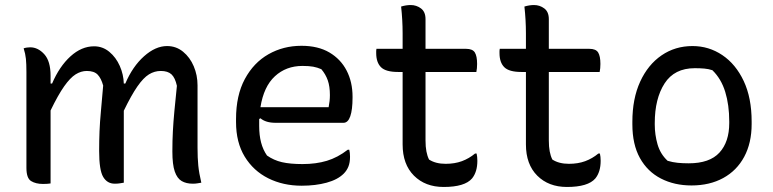

<svg xmlns="http://www.w3.org/2000/svg" viewBox="-20 -726 3070 763"><path d="M181 3Q174 4 167.5 4.5Q161 5 151 5Q122 5 103.5 -6.5Q85 -18 85 -59V-440Q85 -472 83 -492Q81 -512 74 -534Q80 -536 87 -537Q94 -538 100 -538Q131 -538 156 -510.5Q181 -483 181 -425V-394H187Q216 -462 260 -502Q304 -542 354 -542Q388 -542 414.5 -520Q441 -498 456 -464Q471 -430 472 -394H478Q507 -462 552.5 -502.5Q598 -543 644 -543Q680 -543 707.5 -520.5Q735 -498 750 -462.5Q765 -427 765 -387V-139Q765 -98 768 -68Q771 -38 780 0Q773 1 765 2.5Q757 4 746 4Q720 4 702 -6.5Q684 -17 674.5 -44.5Q665 -72 665 -124Q665 -167 667 -204.5Q669 -242 673 -284.5Q677 -327 683 -385Q676 -417 661.5 -430.5Q647 -444 619 -444Q594 -444 572 -430.5Q550 -417 526 -382.5Q502 -348 472 -286V0Q465 1 456.5 2.5Q448 4 436 4Q406 4 390 -23Q374 -50 374 -126Q374 -168 375.5 -204.5Q377 -241 381 -283.5Q385 -326 390 -386Q382 -415 368 -429.5Q354 -444 325 -444Q302 -444 280.5 -430.5Q259 -417 235 -383Q211 -349 181 -287Z M1178 -544Q1244 -544 1289 -517.5Q1334 -491 1357.5 -445.5Q1381 -400 1381 -342V-338Q1381 -290 1372 -264Q1363 -238 1345 -238H1075Q1036 -238 1015 -256L1010 -253Q1010 -245 1010 -236V-225Q1010 -189 1017.5 -160Q1025 -131 1041 -108Q1068 -89 1100.5 -81.5Q1133 -74 1182 -74Q1236 -74 1279 -87Q1322 -100 1362 -131H1368Q1371 -119 1371 -103Q1371 -80 1364.5 -64Q1358 -48 1346 -36Q1322 -12 1278 0Q1234 12 1179 12Q1105 12 1046 -17.5Q987 -47 952.5 -103.5Q918 -160 918 -241V-253Q918 -347 953 -412Q988 -477 1047 -510.5Q1106 -544 1178 -544ZM1182 -464Q1117 -464 1072.5 -423Q1028 -382 1015 -300H1286Q1291 -325 1291 -348Q1291 -383 1282.5 -407Q1274 -431 1257 -451Q1241 -458 1224.5 -461Q1208 -464 1182 -464Z M1874 -116Q1877 -103 1877 -87Q1877 -43 1856 -17Q1827 17 1743 17Q1670 17 1625 -28Q1580 -73 1580 -152V-440H1562Q1513 -440 1494 -459Q1475 -478 1475 -515Q1475 -520 1475 -524Q1475 -528 1476 -532H1580V-594Q1580 -646 1574 -700Q1594 -706 1612 -706Q1635 -706 1653 -692.5Q1671 -679 1671 -650V-532H1832Q1858 -532 1867 -517.5Q1876 -503 1876 -472Q1876 -454 1873 -440H1671V-168Q1671 -143 1674.5 -124.5Q1678 -106 1685 -92Q1711 -75 1751 -75Q1787 -75 1815.5 -85.5Q1844 -96 1868 -116Z M2364 -116Q2367 -103 2367 -87Q2367 -43 2346 -17Q2317 17 2233 17Q2160 17 2115 -28Q2070 -73 2070 -152V-440H2052Q2003 -440 1984 -459Q1965 -478 1965 -515Q1965 -520 1965 -524Q1965 -528 1966 -532H2070V-594Q2070 -646 2064 -700Q2084 -706 2102 -706Q2125 -706 2143 -692.5Q2161 -679 2161 -650V-532H2322Q2348 -532 2357 -517.5Q2366 -503 2366 -472Q2366 -454 2363 -440H2161V-168Q2161 -143 2164.5 -124.5Q2168 -106 2175 -92Q2201 -75 2241 -75Q2277 -75 2305.5 -85.5Q2334 -96 2358 -116Z M2732 -543Q2797 -543 2850.5 -507Q2904 -471 2935.5 -404Q2967 -337 2967 -243V-233Q2967 -158 2937.5 -103Q2908 -48 2854 -18.5Q2800 11 2728 11Q2660 11 2606.5 -16.5Q2553 -44 2523 -98Q2493 -152 2493 -232V-242Q2493 -334 2524 -401.5Q2555 -469 2609 -506Q2663 -543 2732 -543ZM2741 -455Q2660 -455 2621 -394.5Q2582 -334 2582 -237V-231Q2582 -191 2593 -152.5Q2604 -114 2633 -87Q2653 -81 2673 -79Q2693 -77 2717 -77Q2800 -77 2839 -119.5Q2878 -162 2878 -237V-243Q2878 -309 2862 -361Q2846 -413 2811 -447Q2796 -452 2779 -453.5Q2762 -455 2741 -455Z"/></svg>

Font: Recursive Sn Csl St
Style: Regular
Weight: 400
Version: Version 1.079;hotconv 1.0.112;makeotfexe 2.5.65598; ttfautoh